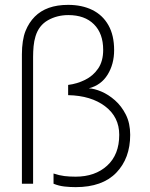

<svg xmlns="http://www.w3.org/2000/svg" viewBox="-20 -755 615 789"><path d="M291 14Q268.5 14 245.2 11.5Q222 9 200 0V-42Q224 -34 244.8 -31.5Q265.5 -29 291 -29Q370.5 -29 420.2 -74.2Q470 -119.5 470 -201Q470 -274 412.2 -318Q354.5 -362 260 -364V-406Q296.5 -410.5 329.5 -426.8Q362.5 -443 383.2 -473.2Q404 -503.5 404 -550Q404 -617.5 366 -655.2Q328 -693 261 -693Q214.5 -693 177 -671.8Q139.5 -650.5 126 -606Q120 -586.5 118 -564.8Q116 -543 116 -521V0H70V-532Q70 -560 73.8 -584.8Q77.5 -609.5 85 -628Q99 -662.5 122.8 -686.5Q146.5 -710.5 180.8 -722.8Q215 -735 260 -735Q317 -735 359.5 -714Q402 -693 425.5 -651.5Q449 -610 449 -549Q449 -491.5 422.2 -448.2Q395.5 -405 345 -392Q367.5 -391 396.5 -378.8Q425.5 -366.5 452.5 -342.8Q479.5 -319 497.2 -283.8Q515 -248.5 515 -201Q515 -104.5 457.8 -45.2Q400.5 14 291 14Z"/></svg>

Font: Manrope ExtraLight ExtraLight
Style: Regular
Weight: 250
Version: Version 4.501